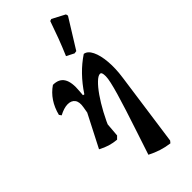

<svg xmlns="http://www.w3.org/2000/svg" viewBox="-302 -794 1085 1085"><g transform="rotate(-45 241.0 -251.5)"><path d="M348.7 234.7Q313.2 230.2 280.4 219.6Q247.7 209.1 215.2 192.3Q240.9 114.4 263.1 47.5Q285.4 -19.4 302.9 -74.4Q320.5 -129.5 333 -172.4Q345.5 -215.3 352.1 -245.2Q358.8 -275 358.8 -291.1Q358.8 -309.6 355.6 -317.1Q352.4 -324.7 344.9 -324.7Q330.4 -324.7 307.7 -303Q285 -281.4 258.8 -244Q232.7 -206.6 206.5 -158.1Q180.3 -109.6 158.7 -56.8L150.3 7Q120.9 4.5 94.2 -3.6Q67.5 -11.7 39.8 -26.8L184.4 -308.4L200.7 -305.1Q268.7 -408.4 359.9 -469Q386.7 -465.1 403.6 -430.4Q420.6 -395.7 425.4 -339.8Q430.2 -283.9 420.2 -215.3L358.9 222.5ZM150.3 7 106.3 -26.8 145.5 -256.5Q152.4 -295 137.9 -313.8Q123.4 -332.7 94 -332.4Q64.6 -332.1 26.2 -311.6L16.9 -324.8Q40.9 -419.3 113 -468.5Q160.8 -468.5 180.6 -436.2Q200.5 -404 194.1 -337.1L167.4 -10ZM449.9 -685.2 341.2 -510.1 325.4 -507.7 280.1 -531.1Q301.6 -581.3 320.8 -632.2Q339.9 -683.1 357.4 -734.2L369.6 -738.4L446.7 -697.9Z"/></g></svg>

Font: Alegreya
Style: Italic
Weight: 400
Italic angle: -7°
Designer: Juan Pablo del Peral
Foundry: Huerta Tipografica
Version: Version 2.009